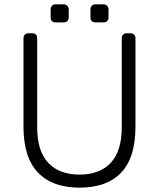

<svg xmlns="http://www.w3.org/2000/svg" viewBox="-20 -853 731 883"><path d="M346 10Q221 10 154.5 -59.5Q88 -129 88 -271V-677Q88 -687 94 -693.5Q100 -700 110 -700H128Q139 -700 145 -694Q151 -688 151 -677V-268Q151 -158 202 -104Q253 -50 346 -50Q438 -50 489 -104Q540 -158 540 -268V-677Q540 -688 546.5 -694Q553 -700 563 -700H581Q591 -700 597 -693.5Q603 -687 603 -677V-271Q603 -128 537 -59Q471 10 346 10ZM235 -750Q225 -750 219 -756Q213 -762 213 -772V-810Q213 -820 219 -826.5Q225 -833 235 -833H273Q283 -833 289.5 -826.5Q296 -820 296 -810V-772Q296 -762 289.5 -756Q283 -750 273 -750ZM418 -750Q408 -750 402 -756Q396 -762 396 -772V-810Q396 -820 402 -826.5Q408 -833 418 -833H456Q466 -833 472.5 -826.5Q479 -820 479 -810V-772Q479 -762 472.5 -756Q466 -750 456 -750Z"/></svg>

Font: Rubik AZ
Style: Regular
Weight: 300
Designer: Hubert and Fischer
Foundry: Hubert & Fischer
Version: Version 2.000